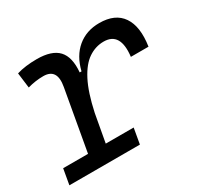

<svg xmlns="http://www.w3.org/2000/svg" viewBox="-123 -666 828 806"><g transform="rotate(-30 291.5 -263.5)"><path d="M-2.9 0 10.3 -75.2H130.9L183.1 -369.1Q198.2 -451.7 130.9 -451.7Q93.3 -451.7 54.7 -440.9L45.4 -514.6Q86.9 -527.3 143.1 -527.3Q215.3 -527.3 246.6 -493.9Q277.8 -460.4 271.5 -388.7H280.3Q296.4 -455.1 339.8 -491.2Q383.3 -527.3 445.8 -527.3Q522.5 -527.3 555.9 -478.3Q589.4 -429.2 575.7 -337.9H490.2Q503.9 -450.7 422.9 -450.7Q383.3 -450.7 349.1 -427.7Q314.9 -404.8 287.6 -352.1Q260.3 -299.3 241.2 -210L216.8 -75.2H352.1L338.9 0Z"/></g></svg>

Font: Cascadia Mono PL SemiLight
Style: Italic
Weight: 350
Italic angle: -10°
Monospace: yes
Designer: Aaron Bell
Foundry: Saja Typeworks
Version: Version 2404.023; ttfautohint (v1.8.4)